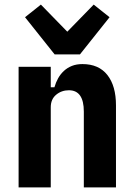

<svg xmlns="http://www.w3.org/2000/svg" viewBox="-20 -816 580 836"><path d="M61 0V-525H201V-436H217Q223 -457 233 -475Q243 -493 258 -507Q273 -521 293 -529Q313 -537 339 -537Q410 -537 447.5 -489.5Q485 -442 485 -357V0H345V-330Q345 -423 280 -423Q248 -423 224.5 -403.5Q201 -384 201 -349V0ZM218 -579 89 -741 158 -796 273 -678 388 -796 457 -741 328 -579Z"/></svg>

Font: IBM Plex Sans Cond
Style: Bold
Weight: 700
Width: 3
Designer: Mike Abbink, Paul van der Laan, Pieter van Rosmalen
Foundry: Bold Monday
Version: Version 1.3